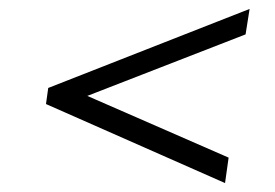

<svg xmlns="http://www.w3.org/2000/svg" viewBox="-20 -565 615 430"><path d="M539 -545 530 -488 157 -343 160 -357 492 -212 484 -155 83 -332 88 -368Z"/></svg>

Font: Pathway Extreme 28pt Light
Style: Italic
Weight: 300
Italic angle: -8°
Designer: Eduardo Rodriguez Tunni
Foundry: Eduardo Rodriguez Tunni
Version: Version 1.001;gftools[0.9.26]